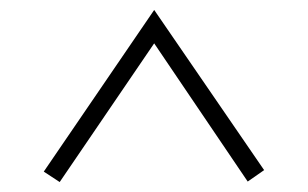

<svg xmlns="http://www.w3.org/2000/svg" viewBox="-20 -796 619 386"><path d="M511 -454 478 -431 277 -728H303L100 -430L68 -451L290 -776Z"/></svg>

Font: Yaldevi ExtraLight ExtraLight
Style: Regular
Weight: 250
Version: Version 1.100